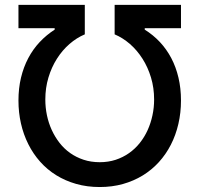

<svg xmlns="http://www.w3.org/2000/svg" viewBox="-20 -747 807 777"><path d="M201.3 -627.1V-632.8H54.7V-727.3H323.2V-608Q290.1 -594.1 261.2 -568.9Q232.2 -543.7 210.4 -509.4Q188.6 -475.1 176 -433.2Q163.4 -391.3 163.4 -344.1Q163.4 -312.1 169.9 -280.7Q176.5 -249.3 189.3 -221.2Q202.1 -193.2 220.7 -169.2Q239.3 -145.2 263.8 -127.8Q288.4 -110.4 318.4 -100.5Q348.4 -90.6 383.5 -90.6Q418.3 -90.6 448 -100.3Q477.6 -110.1 502.1 -127.3Q526.6 -144.5 545.6 -168.3Q564.6 -192.1 577.4 -220.3Q590.2 -248.6 596.9 -280Q603.7 -311.4 603.7 -344.1Q603.7 -391.3 591.1 -433.2Q578.5 -475.1 556.6 -509.4Q534.8 -543.7 505.9 -568.9Q476.9 -594.1 443.9 -608V-727.3H712.4V-632.8H565.7V-627.1Q599.8 -605.8 627 -576.9Q654.1 -547.9 673.1 -511.9Q692.1 -475.9 702.2 -432.9Q712.4 -389.9 712.4 -340.2Q712.4 -290.8 701.9 -245.6Q691.4 -200.3 671.5 -161.4Q651.6 -122.5 622.9 -90.9Q594.1 -59.3 557.5 -36.9Q521 -14.6 477.3 -2.3Q433.6 9.9 383.5 9.9Q332.4 9.9 288.2 -2.7Q244 -15.3 207.4 -38Q170.8 -60.7 142.4 -92.7Q114 -124.6 94.5 -163.7Q74.9 -202.8 64.8 -247.3Q54.7 -291.9 54.7 -340.2Q54.7 -389.9 65 -432.7Q75.3 -475.5 94.3 -511.5Q113.3 -547.6 140.4 -576.5Q167.6 -605.5 201.3 -627.1Z"/></svg>

Font: Inter P Medium
Style: Regular
Weight: 500
Designer: Rasmus Andersson
Foundry: rsms
Version: Version 3.018;git-588b23468